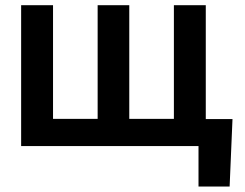

<svg xmlns="http://www.w3.org/2000/svg" viewBox="-20 -550 924 723"><path d="M844.7 152.3H727.5V0H59.6V-530.3H179.7V-102.5H347.7V-530.3H466.8V-102.5H634.8V-530.3H754.9V-101.6H855.5Z"/></svg>

Font: Pretendard Std SemiBold
Style: Regular
Weight: 600
Designer: Base glyphs from Inter by Rasmus Andersson; Hangeul glyphs from Noto Sans CJK(Source Han Sans) by Jang Soo-young and Kan
Foundry: Kil Hyung-jin
Version: Version 1.309